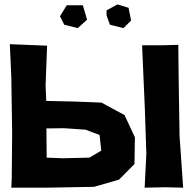

<svg xmlns="http://www.w3.org/2000/svg" viewBox="-20 -868 882 886"><path d="M471.7 -796.9 487.3 -753.9 549.8 -738.3 585 -773.4 573.2 -832 522.5 -847.7 471.7 -820.3ZM256.8 -793 276.4 -753.9 338.9 -738.3 381.8 -777.3 362.3 -843.8H288.1ZM635.7 -659.2 648.4 -366.2 655.3 -158.2 647.5 -2 743.2 -3.9 825.2 -2 808.6 -240.2 804.7 -487.3 802.7 -661.1 733.4 -659.2ZM195.3 -140.6 194.3 -275.4 275.4 -276.4 375 -269.5 439.5 -245.1 447.3 -172.9 392.6 -140.6 270.5 -137.7ZM25.4 -664.1 32.2 -511.7 36.1 -255.9 34.2 -44.9 32.2 -2H121.1H199.2L414.1 -5.9L529.3 -39.1L600.6 -111.3L602.5 -234.4L554.7 -336.9L448.2 -394.5L325.2 -399.4L193.4 -402.3L190.4 -472.7L197.3 -657.2Z"/></svg>

Font: MaokenAssortedSans-Lite
Style: Lite
Weight: 400
Version: Version 1.400